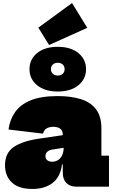

<svg xmlns="http://www.w3.org/2000/svg" viewBox="-20 -1228 744 1263"><path d="M484 0Q440.5 0 416.8 -24Q393 -48 393 -92V-187L407 -207L399 -263L393 -289V-341Q393 -361.5 384.2 -373Q375.5 -384.5 361.2 -389.2Q347 -394 331 -394Q308.5 -394 289.2 -384.8Q270 -375.5 263 -349L36 -376Q44.5 -440.5 79 -490.2Q113.5 -540 181.8 -568Q250 -596 360 -596Q446 -596 510.5 -576.2Q575 -556.5 611 -510Q647 -463.5 647 -384V-204H697V0ZM193 15Q102.5 15 57.8 -27.8Q13 -70.5 13 -141Q13 -222 70.8 -261.2Q128.5 -300.5 238 -316L420 -343V-259L335 -246Q305 -242.5 292 -230.5Q279 -218.5 279 -201Q279 -183 291.5 -173.5Q304 -164 324 -164Q341.5 -164 358.8 -173.2Q376 -182.5 387.5 -204Q399 -225.5 399 -263L422 -146H388Q377 -63 325.2 -24Q273.5 15 193 15ZM360 -626Q274.5 -626 224.2 -667.2Q174 -708.5 174 -773Q174 -837.5 224.2 -878.8Q274.5 -920 360 -920Q445.5 -920 495.8 -878.8Q546 -837.5 546 -773Q546 -708.5 495.8 -667.2Q445.5 -626 360 -626ZM360 -731Q380.5 -731 392.8 -742.8Q405 -754.5 405 -773Q405 -792 392.8 -803.5Q380.5 -815 360 -815Q340 -815 327.5 -803.5Q315 -792 315 -773Q315 -754.5 327.5 -742.8Q340 -731 360 -731ZM454 -1208 554 -1045 303 -932 232 -1046Z"/></svg>

Font: Hepta Slab Black
Style: Regular
Weight: 900
Designer: Michael LaGattuta
Foundry: Michael LaGattuta
Version: Version 1.102